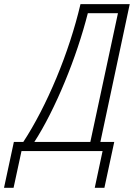

<svg xmlns="http://www.w3.org/2000/svg" viewBox="-104 -734 651 933"><path d="M-84.5 178.7 -36.6 -44.4H9.3Q51.3 -108.4 92.3 -187.7Q133.3 -267.1 170.2 -355.5Q207 -443.8 236.8 -535.2Q266.6 -626.5 287.1 -713.9H526.4L383.8 -44.4H451.2L403.3 178.7H356.4L394.5 0H0.5L-38.1 178.7ZM63 -44.4H335L469.2 -669.9H322.8Q302.7 -590.8 274.2 -505.4Q245.6 -419.9 210.9 -336.2Q176.3 -252.4 138.4 -177.5Q100.6 -102.5 63 -44.4Z"/></svg>

Font: Open Sans SemiCondensed Light
Style: Italic
Weight: 300
Width: 4
Italic angle: -12°
Designer: Monotype Design Team
Foundry: Monotype Imaging Inc.
Version: Version 3.000